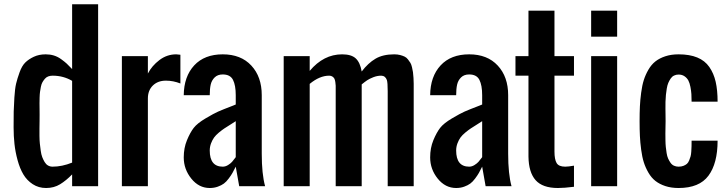

<svg xmlns="http://www.w3.org/2000/svg" viewBox="-20 -895 3489 923"><path d="M170.4 -344.2Q170.4 -334 170.2 -313.5Q169.9 -293 169.7 -278.1Q169.4 -263.2 169.7 -241.7Q169.9 -220.2 171.6 -204.3Q173.3 -188.5 175.8 -170.4Q178.2 -152.3 183.1 -139.6Q188 -127 194.6 -116Q201.2 -105 210.9 -99.4Q220.7 -93.8 232.9 -93.8Q278.3 -93.8 326.7 -113.3V-506.3Q284.7 -531.2 232.9 -531.2Q221.2 -531.2 211.7 -527.6Q202.1 -523.9 195.6 -516.1Q189 -508.3 184.1 -499.8Q179.2 -491.2 176.5 -477.8Q173.8 -464.4 172.4 -453.6Q170.9 -442.9 170.4 -426Q169.9 -409.2 169.9 -398.4Q169.9 -387.7 170.2 -370.1Q170.4 -352.5 170.4 -344.2ZM199.7 -633.8Q220.7 -633.8 239 -628.2Q257.3 -622.6 273.9 -610.6Q290.5 -598.6 300.5 -589.4Q310.5 -580.1 326.7 -563V-874.5H451.7V0H326.7V-56.6Q298.3 -27.3 269 -9.3Q239.7 8.8 201.7 8.8Q165.5 8.8 137.5 -9.5Q109.4 -27.8 92.3 -56.6Q75.2 -85.4 64.5 -125Q53.7 -164.6 49.6 -202.6Q45.4 -240.7 45.4 -281.7Q45.4 -283.7 45.4 -287.6Q45.4 -334.5 45.9 -358.9Q46.4 -383.3 49.1 -426.3Q51.8 -469.2 57.4 -492.9Q63 -516.6 74.2 -547.6Q85.4 -578.6 101.6 -594.5Q117.7 -610.4 142.6 -622.1Q167.5 -633.8 199.7 -633.8Z M690.9 -541.5Q710 -578.6 746.3 -606.2Q782.7 -633.8 827.1 -633.8Q828.6 -633.8 847.2 -631.8V-493.7Q812.5 -507.3 777.8 -507.3Q738.8 -507.3 714.8 -483.9Q690.9 -460.4 690.9 -421.9V0H565.9V-625H690.9Z M1050.8 -633.8Q1138.2 -633.8 1188.2 -579.8Q1238.3 -525.9 1238.3 -437.5V-156.2Q1238.3 -58.6 1254.4 0H1129.9L1113.3 -93.8Q1103.5 -74.2 1097.4 -63.5Q1091.3 -52.7 1079.6 -36.9Q1067.9 -21 1056.2 -12.5Q1044.4 -3.9 1026.9 2.4Q1009.3 8.8 988.3 8.8Q936 8.8 899.7 -36.4Q863.3 -81.5 863.3 -138.2Q863.3 -183.6 878.7 -220.7Q894 -257.8 911.1 -280Q928.2 -302.2 968.3 -325.9Q1008.3 -349.6 1028.8 -358.6Q1049.3 -367.7 1100.1 -387.2Q1108.9 -390.6 1113.3 -392.6V-437.5Q1113.3 -484.9 1100.1 -511Q1086.9 -537.1 1050.8 -537.1Q1026.4 -537.1 1012 -522.9Q997.6 -508.8 992.9 -488.3Q988.3 -467.8 988.3 -437.5H863.3Q864.3 -527.3 913.6 -580.6Q962.9 -633.8 1050.8 -633.8ZM1113.3 -312.5Q1105.5 -307.1 1087.4 -295.9Q1069.3 -284.7 1058.6 -277.6Q1047.9 -270.5 1032.7 -258.1Q1017.6 -245.6 1009.3 -234.1Q1001 -222.7 994.6 -206.1Q988.3 -189.5 988.3 -171.4Q988.3 -93.8 1050.8 -93.8Q1064 -93.8 1076.4 -101.6Q1088.9 -109.4 1095.5 -116.9Q1102.1 -124.5 1110.8 -136.2Q1112.3 -138.7 1113.3 -139.6Z M1812.5 -531.2Q1793.5 -531.2 1774.4 -523.7Q1755.4 -516.1 1744.9 -509Q1734.4 -502 1718.8 -489.3V0H1593.8V-453.6Q1593.8 -456.5 1593.8 -462.4Q1593.8 -476.1 1593.8 -482.9Q1593.8 -489.7 1592 -500.7Q1590.3 -511.7 1587.4 -517.1Q1584.5 -522.5 1578.1 -526.9Q1571.8 -531.2 1562.5 -531.2Q1516.6 -531.2 1468.8 -491.7V0H1343.8V-625H1468.8V-554.2Q1535.6 -633.8 1624.5 -633.8Q1669.4 -633.8 1690.4 -614Q1711.4 -594.2 1718.8 -551.3Q1749.5 -591.8 1785.2 -612.8Q1820.8 -633.8 1875 -633.8Q1890.6 -633.8 1903.1 -630.6Q1915.5 -627.4 1924.8 -623Q1934.1 -618.7 1941.2 -609.4Q1948.2 -600.1 1952.9 -592.8Q1957.5 -585.4 1960.7 -571.3Q1963.9 -557.1 1965.3 -547.9Q1966.8 -538.6 1967.8 -520.5Q1968.8 -502.4 1968.8 -492.4Q1968.8 -482.4 1968.8 -461.4Q1968.8 -457 1968.8 -454.6V0H1843.8V-456.1Q1843.8 -498.5 1839.8 -510.3Q1832.5 -530.8 1812.5 -531.2Z M2235.4 -633.8Q2322.8 -633.8 2372.8 -579.8Q2422.9 -525.9 2422.9 -437.5V-156.2Q2422.9 -58.6 2439 0H2314.5L2297.9 -93.8Q2288.1 -74.2 2282 -63.5Q2275.9 -52.7 2264.2 -36.9Q2252.4 -21 2240.7 -12.5Q2229 -3.9 2211.4 2.4Q2193.8 8.8 2172.9 8.8Q2120.6 8.8 2084.2 -36.4Q2047.9 -81.5 2047.9 -138.2Q2047.9 -183.6 2063.2 -220.7Q2078.6 -257.8 2095.7 -280Q2112.8 -302.2 2152.8 -325.9Q2192.9 -349.6 2213.4 -358.6Q2233.9 -367.7 2284.7 -387.2Q2293.5 -390.6 2297.9 -392.6V-437.5Q2297.9 -484.9 2284.7 -511Q2271.5 -537.1 2235.4 -537.1Q2210.9 -537.1 2196.5 -522.9Q2182.1 -508.8 2177.5 -488.3Q2172.9 -467.8 2172.9 -437.5H2047.9Q2048.8 -527.3 2098.1 -580.6Q2147.5 -633.8 2235.4 -633.8ZM2297.9 -312.5Q2290 -307.1 2272 -295.9Q2253.9 -284.7 2243.2 -277.6Q2232.4 -270.5 2217.3 -258.1Q2202.1 -245.6 2193.8 -234.1Q2185.5 -222.7 2179.2 -206.1Q2172.9 -189.5 2172.9 -171.4Q2172.9 -93.8 2235.4 -93.8Q2248.5 -93.8 2261 -101.6Q2273.4 -109.4 2280 -116.9Q2286.6 -124.5 2295.4 -136.2Q2296.9 -138.7 2297.9 -139.6Z M2739.3 2.9Q2692.4 8.8 2662.1 8.8Q2588.4 8.8 2554.9 -28.8Q2521.5 -66.4 2520.5 -142.6V-531.2H2458V-625H2520.5V-843.8H2645.5V-625H2739.3V-531.2H2645.5V-166.5Q2645.5 -128.9 2655.8 -111.3Q2666 -93.8 2697.3 -93.8Q2711.4 -93.8 2739.3 -98.6Z M2821.8 -625H2946.8V0H2821.8ZM2821.8 -843.8H2946.8V-718.8H2821.8Z M3179.7 -312.5Q3179.7 -302.7 3179.2 -284.4Q3178.7 -266.1 3178.7 -252.9Q3178.7 -239.7 3179 -221.2Q3179.2 -202.6 3180.7 -188.7Q3182.1 -174.8 3184.6 -159.2Q3187 -143.6 3191.9 -132.8Q3196.8 -122.1 3203.4 -112.5Q3210 -103 3220 -98.4Q3230 -93.8 3242.2 -93.8Q3255.4 -93.8 3265.4 -97.7Q3275.4 -101.6 3282 -107.2Q3288.6 -112.8 3293 -123.8Q3297.4 -134.8 3299.8 -143.1Q3302.2 -151.4 3303.2 -167Q3304.2 -182.6 3304.4 -191.7Q3304.7 -200.7 3304.7 -218.8H3429.7Q3429.7 -109.4 3385.7 -50.3Q3341.8 8.8 3242.2 8.8Q3206.5 8.8 3178.5 -0.5Q3150.4 -9.8 3130.9 -25.1Q3111.3 -40.5 3097.2 -64.9Q3083 -89.4 3075 -114.7Q3066.9 -140.1 3062.3 -175.3Q3057.6 -210.4 3056.2 -241.2Q3054.7 -272 3054.7 -312.5Q3054.7 -353 3056.2 -383.8Q3057.6 -414.6 3062.3 -449.7Q3066.9 -484.9 3075 -510.3Q3083 -535.6 3097.2 -560.1Q3111.3 -584.5 3130.9 -599.9Q3150.4 -615.2 3178.5 -624.5Q3206.5 -633.8 3242.2 -633.8Q3294.9 -633.8 3331.8 -618.7Q3368.7 -603.5 3389.9 -573Q3411.1 -542.5 3420.4 -502Q3429.7 -461.4 3429.7 -406.2H3304.7Q3304.7 -427.2 3303.7 -442.6Q3302.7 -458 3299.1 -477.1Q3295.4 -496.1 3289.1 -508.1Q3282.7 -520 3270.8 -528.3Q3258.8 -536.6 3242.2 -536.6Q3230 -536.6 3220.2 -531.7Q3210.4 -526.9 3203.9 -517.1Q3197.3 -507.3 3192.6 -496.3Q3188 -485.4 3185.3 -469Q3182.6 -452.6 3181.2 -438.7Q3179.7 -424.8 3179.2 -405.5Q3178.7 -386.2 3179 -373Q3179.2 -359.9 3179.4 -340.8Q3179.7 -321.8 3179.7 -312.5Z"/></svg>

Font: OswaldRegular
Style: Regular
Weight: 400
Designer: vernon adams
Foundry: vernon adams
Version: Version 1.000